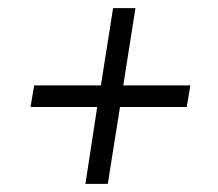

<svg xmlns="http://www.w3.org/2000/svg" viewBox="-20 -532 535 472"><path d="M190 -80 219 -269H55L64 -322H228L258 -512H313L283 -322H448L439 -269H275L245 -80Z"/></svg>

Font: Georama Expanded Light
Style: Italic
Weight: 300
Width: 7
Italic angle: -9°
Designer: Jean-Baptiste Levee
Foundry: Production Type
Version: Version 1.000